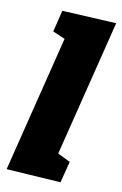

<svg xmlns="http://www.w3.org/2000/svg" viewBox="-121 -838 568 897"><g transform="rotate(15 162.5 -389.5)"><path d="M67 -776 325 -785 221 -127 283 -103 266 0 7 6 111 -652 51 -672Z"/></g></svg>

Font: Bitter Pro Black
Style: Italic
Weight: 900
Italic angle: -9°
Designer: Sol Matas, and Bitter project Authors
Foundry: Sol Matas
Version: Version 1.010